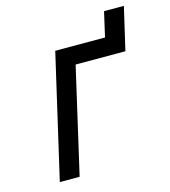

<svg xmlns="http://www.w3.org/2000/svg" viewBox="-97 -707 695 786"><g transform="rotate(-15 250.0 -314.5)"><path d="M181 -524H392L416 -629H500L458 -448H247L144 0H60Z"/></g></svg>

Font: Miedinger
Style: Italic
Weight: 400
Italic angle: -13°
Version: Version 001.000